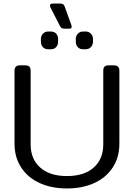

<svg xmlns="http://www.w3.org/2000/svg" viewBox="-20 -1049 756 1084"><path d="M318 -903 266 -1005Q262 -1012 262 -1017Q262 -1029 279 -1029H318Q331 -1029 336.5 -1025Q342 -1021 346 -1010L383 -907Q385 -901 385 -898Q385 -887 370 -887H348Q335 -887 329 -890Q323 -893 318 -903ZM211 -813V-829Q211 -846 222.5 -858.5Q234 -871 251 -871H268Q286 -871 297 -859Q308 -847 308 -829V-813Q308 -795 297 -783Q286 -771 268 -771H251Q233 -771 222 -783Q211 -795 211 -813ZM408 -813V-829Q408 -846 419.5 -858.5Q431 -871 448 -871H465Q482 -871 493.5 -858.5Q505 -846 505 -829V-813Q505 -796 493.5 -783.5Q482 -771 465 -771H448Q430 -771 419 -783Q408 -795 408 -813ZM62 -238V-650Q62 -680 92 -680H123Q139 -680 146 -672.5Q153 -665 153 -650V-234Q153 -151 207 -103Q261 -55 358 -55Q455 -55 509 -103Q563 -151 563 -234V-650Q563 -665 570 -672.5Q577 -680 593 -680H623Q654 -680 654 -650V-238Q654 -161 616.5 -103.5Q579 -46 512 -15.5Q445 15 358 15Q271 15 204 -15.5Q137 -46 99.5 -103.5Q62 -161 62 -238Z"/></svg>

Font: Mitr Light
Style: Regular
Weight: 300
Designer: Thanarat Vachiruckul
Foundry: Cadson Demak
Version: Version 1.002